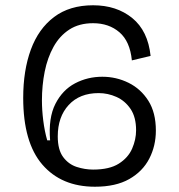

<svg xmlns="http://www.w3.org/2000/svg" viewBox="-20 -694 677 728"><path d="M340 14Q213 14 140.5 -70Q68 -154 68 -323Q68 -427 97 -506Q126 -585 185 -629.5Q244 -674 333 -674Q422 -674 481.5 -625.5Q541 -577 551 -482L480 -465Q473 -537 433 -571.5Q393 -606 333 -606Q280 -606 243 -582Q206 -558 183 -516.5Q160 -475 149.5 -422.5Q139 -370 139 -313Q139 -277 144 -237Q149 -197 159 -162H170Q163 -247 190 -300Q217 -353 264.5 -378Q312 -403 368 -403Q421 -403 467.5 -380Q514 -357 542.5 -312Q571 -267 571 -199Q571 -141 546 -92.5Q521 -44 470 -15Q419 14 340 14ZM333 -51Q395 -51 430.5 -73.5Q466 -96 481 -130.5Q496 -165 496 -200Q496 -250 475 -281Q454 -312 421.5 -326.5Q389 -341 354 -341Q282 -341 240.5 -296Q199 -251 199 -177Q199 -126 219.5 -98.5Q240 -71 271 -61Q302 -51 333 -51Z"/></svg>

Font: Bricolage Grotesque 12pt Light
Style: Regular
Weight: 300
Designer: Mathieu Triay
Foundry: Atelier Triay
Version: Version 1.001; ttfautohint (v1.8.4.7-5d5b);gftools[0.9.33.de